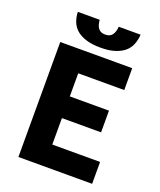

<svg xmlns="http://www.w3.org/2000/svg" viewBox="-152 -929 852 1023"><g transform="rotate(20 274.0 -417.5)"><path d="M77 0V-652H485V-528H224V-397H446V-274H224V-124H495V0ZM288 -697Q240 -697 206.5 -707.5Q173 -718 152 -736Q131 -754 121 -779.5Q111 -805 110 -835H234Q236 -805 248.5 -788Q261 -771 288 -771Q315 -771 327.5 -788Q340 -805 342 -835H466Q464 -805 454 -779.5Q444 -754 423 -736Q402 -718 369 -707.5Q336 -697 288 -697Z"/></g></svg>

Font: Font
Style: ¶
Weight: 700
Designer: Paul D. Hunt
Foundry: Adobe Systems Incorporated
Version: Version 3.000